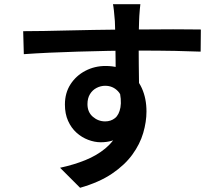

<svg xmlns="http://www.w3.org/2000/svg" viewBox="-20 -822 1040 911"><path d="M646 -802Q645 -795 643.5 -778.5Q642 -762 641 -746Q640 -730 640 -723Q639 -703 638.5 -669.5Q638 -636 638 -595.5Q638 -555 638.5 -514Q639 -473 639.5 -437Q640 -401 640 -377L529 -418Q529 -435 529 -466Q529 -497 528.5 -534.5Q528 -572 527.5 -609Q527 -646 526.5 -676Q526 -706 525 -722Q523 -749 520.5 -771.5Q518 -794 516 -802ZM90 -674Q134 -674 188.5 -675Q243 -676 303.5 -677.5Q364 -679 423.5 -680Q483 -681 535.5 -681.5Q588 -682 629 -682Q669 -682 714 -682.5Q759 -683 801.5 -683Q844 -683 879 -682.5Q914 -682 933 -682L932 -577Q887 -579 811.5 -580.5Q736 -582 626 -582Q559 -582 488.5 -580.5Q418 -579 348.5 -577Q279 -575 214.5 -572Q150 -569 93 -565ZM627 -379Q627 -302 607 -250.5Q587 -199 550 -173Q513 -147 458 -147Q429 -147 398.5 -158.5Q368 -170 343 -192.5Q318 -215 303 -248.5Q288 -282 288 -326Q288 -381 314.5 -422Q341 -463 385 -486Q429 -509 481 -509Q545 -509 588 -480.5Q631 -452 653 -403.5Q675 -355 675 -293Q675 -244 659.5 -191Q644 -138 608 -88.5Q572 -39 511.5 2Q451 43 360 69L265 -26Q330 -40 384.5 -62Q439 -84 479.5 -117.5Q520 -151 542 -198Q564 -245 564 -310Q564 -364 539.5 -389.5Q515 -415 479 -415Q458 -415 438.5 -405Q419 -395 407 -375.5Q395 -356 395 -328Q395 -290 420.5 -268Q446 -246 479 -246Q506 -246 525.5 -261.5Q545 -277 551.5 -312.5Q558 -348 544 -405Z"/></svg>

Font: Noto Sans TC SemiBold
Style: Regular
Weight: 600
Designer: Ryoko NISHIZUKA  (kana, bopomofo & ideographs); Paul D. Hunt (Latin, Greek & Cyrillic); Sandoll Communications , Soo-you
Foundry: Adobe
Version: Version 2.004-H2;hotconv 1.0.118;makeotfexe 2.5.65603